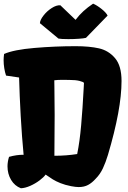

<svg xmlns="http://www.w3.org/2000/svg" viewBox="-21 -1006 693 1036"><path d="M27.8 -159.7Q69.8 -171.4 106.4 -170.9Q97.2 -266.1 90.8 -379.2Q84.5 -492.2 82 -587.9H81.5L11.7 -598.1Q5.4 -616.2 2 -638.2Q-1.5 -660.2 -1.5 -680.7Q-1.5 -696.3 1 -714.8Q53.2 -737.8 165 -747.3Q276.9 -756.8 387.2 -756.8Q461.4 -756.8 513.2 -745.1Q564.9 -733.4 599.9 -692.1Q634.8 -650.9 634.8 -568.8Q634.8 -417 561.5 -170.4Q549.3 -129.9 534.2 -97.7Q519 -65.4 495.6 -42Q475.6 -19.5 454.3 -8.1Q433.1 3.4 403.3 3.4Q388.2 3.4 362.3 -1.5Q330.1 -7.8 305.2 -17.8Q280.3 -27.8 263.9 -38.1Q247.6 -48.3 225.1 -64Q215.3 -49.8 192.6 -32.7Q169.9 -15.6 142.6 -3.4Q115.2 8.8 91.8 9.8Q58.1 -2.9 38.8 -35.4Q19.5 -67.9 19.5 -108.4Q19.5 -133.3 27.8 -159.7ZM430.2 -523.9 432.1 -558.6Q429.2 -564 408.4 -569.3Q387.7 -574.7 354 -574.7L315.9 -575.2Q288.6 -575.2 272 -572.8Q272 -552.2 272.5 -538.1Q273.9 -453.1 273.9 -386.2Q273.9 -308.6 272.5 -165.5Q336.4 -165.5 395.5 -174.8Q409.2 -242.2 417 -331.3Q424.8 -420.4 430.2 -523.9ZM194.3 -880.9Q195.3 -898.4 213.9 -922.4Q232.4 -946.3 258.1 -962.6Q283.7 -979 304.7 -977.5L386.7 -898.9Q406.2 -924.8 429.2 -945.8Q452.1 -966.8 481.4 -986.3Q502 -977.5 526.9 -957.8Q551.8 -938 559.6 -921.9L442.9 -801.8Q432.1 -798.8 404.8 -796.9Q377.4 -794.9 348.1 -794.9Q309.1 -794.9 294.4 -797.9Z"/></svg>

Font: Kavoon
Style: Regular
Weight: 400
Designer: Viktoriya Grabowska
Foundry: Viktoriya Grabowska
Version: Version 1.004; ttfautohint (v1.4.1)